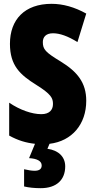

<svg xmlns="http://www.w3.org/2000/svg" viewBox="-20 -744 496 1004"><path d="M321 126C321 76 286 42 228 34L239 8C357 -6 431 -95 431 -217C431 -312 384 -369 298 -422C217 -471 204 -486 204 -524C204 -550 220 -570 257 -570C293 -570 335 -555 385 -524L431 -673C370 -707 309 -724 250 -724C109 -724 32 -642 32 -515C32 -401 85 -353 170 -300C248 -251 257 -231 257 -200C257 -169 238 -147 196 -147C147 -147 84 -169 28 -207V-35C75 -9 117 3 163 8L132 83C173 85 198 98 198 121C198 140 185 149 161 149C146 149 128 146 106 141V231C131 237 160 240 193 240C276 240 321 196 321 126Z"/></svg>

Font: Noto Sans Bengali ExtraCondensed Black
Style: Regular
Weight: 900
Width: 2
Designer: Joana Ranito - Universal Thirst; Jelle Bosma - Monotype Design Team
Foundry: Universal Thirst ehf.
Version: Version 3.000